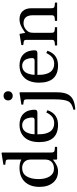

<svg xmlns="http://www.w3.org/2000/svg" viewBox="749 -1532 1024 2563"><g transform="rotate(-90 1261.5 -250.0)"><path d="M48.8 -234.9Q48.8 -360.8 118.2 -433.1Q185.5 -502 303.2 -502Q370.1 -502 414.1 -478V-642.1Q414.1 -669.9 408 -677.7Q401.9 -685.5 381.8 -688L344.2 -691.9V-716.8L501 -742.2L507.8 -735.8V-86.9Q507.8 -72.8 508.3 -65.2Q508.8 -57.6 512 -50.5Q515.1 -43.5 518.6 -40.5Q522 -37.6 532.2 -34.9Q542.5 -32.2 552.7 -31.2Q563 -30.3 583 -28.8V0H420.9L413.1 -6.8V-56.2Q370.6 -21.5 333.7 -4.6Q296.9 12.2 257.8 12.2Q160.2 12.2 104.5 -55.2Q48.8 -122.6 48.8 -234.9ZM152.8 -247.1Q152.8 -156.7 188.7 -99.4Q224.6 -42 291 -42Q379.4 -42 407.2 -113.8Q414.1 -133.8 414.1 -169.9V-346.2Q414.1 -383.3 404.8 -403.8Q391.6 -434.1 364.5 -450.4Q337.4 -466.8 301.8 -466.8Q227.5 -466.8 190.2 -407.7Q152.8 -348.6 152.8 -247.1Z M646.5 -241.2Q646.5 -317.9 670.9 -375.5Q695.3 -433.1 748 -467.5Q800.8 -502 876.5 -502Q914.1 -502 945.1 -493.7Q976.1 -485.4 996.6 -472.4Q1017.1 -459.5 1032.7 -441.2Q1048.3 -422.9 1056.9 -405Q1065.4 -387.2 1070.6 -366.5Q1075.7 -345.7 1077.1 -330.8Q1078.6 -315.9 1078.6 -300.8Q1078.6 -278.3 1068.1 -270.8Q1057.6 -263.2 1038.6 -263.2H750.5Q750 -229.5 752.9 -199.7Q755.9 -169.9 765.6 -139.6Q775.4 -109.4 791.3 -87.9Q807.1 -66.4 834.5 -52.7Q861.8 -39.1 897.5 -39.1Q952.1 -39.1 985.4 -66.9Q1018.6 -94.7 1042.5 -145L1072.8 -128.9Q1024.9 12.2 877.4 12.2Q646.5 12.2 646.5 -241.2ZM751.5 -300.8H940.4Q960 -300.8 967.3 -309.1Q974.6 -317.4 974.6 -333Q974.6 -347.7 972.9 -362.3Q971.2 -377 964.6 -396.7Q958 -416.5 947.5 -431.2Q937 -445.8 917 -456.3Q897 -466.8 870.6 -466.8Q841.3 -466.8 818.6 -453.1Q795.9 -439.5 783.7 -420.4Q771.5 -401.4 763.7 -376.7Q755.9 -352.1 753.7 -334Q751.5 -315.9 751.5 -300.8Z M1220.2 -609.9Q1203.1 -627 1203.1 -653.8Q1203.1 -680.7 1220.2 -697.8Q1237.3 -714.8 1264.2 -714.8Q1291 -714.8 1308.1 -697.8Q1325.2 -680.7 1325.2 -653.8Q1325.2 -627 1308.1 -609.9Q1291 -592.8 1264.2 -592.8Q1237.3 -592.8 1220.2 -609.9ZM1078.1 217.8Q1124.5 206.5 1151.4 189.9Q1178.2 173.3 1191.4 147Q1217.3 96.2 1217.3 -36.1V-401.9Q1217.3 -427.2 1211.2 -435.5Q1205.1 -443.8 1185.5 -446.8L1147.5 -452.1V-477.1L1304.2 -502L1311.5 -496.1V-6.8Q1311.5 32.7 1307.4 63.7Q1303.2 94.7 1292.7 123.3Q1282.2 151.9 1264.6 172.6Q1247.1 193.4 1219.5 209Q1191.9 224.6 1154.3 232.9Q1110.4 242.2 1080.6 242.2Z M1439.9 -241.2Q1439.9 -317.9 1464.4 -375.5Q1488.8 -433.1 1541.5 -467.5Q1594.2 -502 1669.9 -502Q1707.5 -502 1738.5 -493.7Q1769.5 -485.4 1790 -472.4Q1810.5 -459.5 1826.2 -441.2Q1841.8 -422.9 1850.3 -405Q1858.9 -387.2 1864 -366.5Q1869.1 -345.7 1870.6 -330.8Q1872.1 -315.9 1872.1 -300.8Q1872.1 -278.3 1861.6 -270.8Q1851.1 -263.2 1832 -263.2H1543.9Q1543.5 -229.5 1546.4 -199.7Q1549.3 -169.9 1559.1 -139.6Q1568.8 -109.4 1584.7 -87.9Q1600.6 -66.4 1627.9 -52.7Q1655.3 -39.1 1690.9 -39.1Q1745.6 -39.1 1778.8 -66.9Q1812 -94.7 1835.9 -145L1866.2 -128.9Q1818.4 12.2 1670.9 12.2Q1439.9 12.2 1439.9 -241.2ZM1544.9 -300.8H1733.9Q1753.4 -300.8 1760.7 -309.1Q1768.1 -317.4 1768.1 -333Q1768.1 -347.7 1766.4 -362.3Q1764.6 -377 1758.1 -396.7Q1751.5 -416.5 1741 -431.2Q1730.5 -445.8 1710.4 -456.3Q1690.4 -466.8 1664.1 -466.8Q1634.8 -466.8 1612.1 -453.1Q1589.4 -439.5 1577.1 -420.4Q1564.9 -401.4 1557.1 -376.7Q1549.3 -352.1 1547.1 -334Q1544.9 -315.9 1544.9 -300.8Z M1937 0V-28.8Q1957.5 -30.3 1967.8 -31.2Q1978 -32.2 1988 -34.9Q1998 -37.6 2001.5 -40.3Q2004.9 -43 2008.1 -50.5Q2011.2 -58.1 2011.5 -65.2Q2011.7 -72.3 2011.7 -86.9V-401.9Q2011.7 -428.2 2005.9 -436Q2000 -443.8 1980 -446.8L1941.9 -452.1V-477.1L2090.8 -502L2105 -425.8Q2110.8 -429.2 2130.1 -442.1Q2149.4 -455.1 2155.8 -459Q2162.1 -462.9 2178.5 -472.2Q2194.8 -481.4 2204.1 -484.9Q2213.4 -488.3 2228.3 -493.4Q2243.2 -498.5 2257.1 -500.2Q2271 -502 2286.6 -502Q2356 -502 2394.8 -460.2Q2433.6 -418.5 2433.6 -342.8V-86.9Q2433.6 -72.8 2434.1 -65.2Q2434.6 -57.6 2437.7 -50.5Q2440.9 -43.5 2444.3 -40.5Q2447.8 -37.6 2458 -34.9Q2468.3 -32.2 2478.5 -31.2Q2488.8 -30.3 2508.8 -28.8V0H2264.6V-28.8Q2285.2 -30.3 2295.4 -31.2Q2305.7 -32.2 2315.7 -34.9Q2325.7 -37.6 2329.3 -40.3Q2333 -43 2336.2 -50.3Q2339.4 -57.6 2339.6 -64.9Q2339.8 -72.3 2339.8 -86.9V-323.2Q2339.8 -448.2 2234.9 -448.2Q2196.8 -448.2 2164.6 -427.5Q2132.3 -406.7 2115.7 -376Q2106 -356 2106 -320.8V-86.9Q2106 -72.8 2106.2 -65.2Q2106.4 -57.6 2109.6 -50.5Q2112.8 -43.5 2116.5 -40.5Q2120.1 -37.6 2130.1 -34.9Q2140.1 -32.2 2150.4 -31.2Q2160.6 -30.3 2180.7 -28.8V0Z"/></g></svg>

Font: Heuristica
Style: Regular
Weight: 400
Version: Version 1.0.2